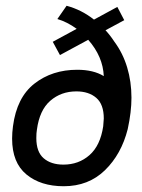

<svg xmlns="http://www.w3.org/2000/svg" viewBox="-20 -632 491 666"><path d="M436 -293Q436 -244 423 -184Q401 -97 344 -41.5Q287 14 201 14Q121 14 71.5 -27Q22 -68 22 -151Q22 -172 25 -194Q38 -294 99.5 -342Q161 -390 248 -390Q304 -390 340 -368Q337 -436 286 -494L188 -441L163 -487L246 -532Q213 -556 179 -566L211 -612Q263 -598 306 -564L387 -608L411 -562L346 -527Q362 -510 377 -487Q406 -448 421 -398.5Q436 -349 436 -293ZM340 -221Q340 -270 314 -292.5Q288 -315 245 -315Q192 -315 154.5 -282.5Q117 -250 108 -182Q106 -171 106 -153Q106 -105 131.5 -83Q157 -61 200 -61Q253 -61 290.5 -94Q328 -127 338 -194Q340 -214 340 -221Z"/></svg>

Font: Neutral Grotesk
Style: Italic
Weight: 400
Italic angle: -8°
Designer: Nawras Khrais
Foundry: Nawras Khrais
Version: Version 1.000